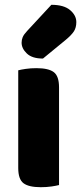

<svg xmlns="http://www.w3.org/2000/svg" viewBox="-20 -772 338 800"><path d="M56 -72V-479Q67 -482 87.5 -485Q108 -488 132 -488Q182 -488 204 -471.5Q226 -455 226 -408V-1Q215 2 194.5 5Q174 8 150 8Q100 8 78 -8.5Q56 -25 56 -72ZM194 -752Q246 -752 272 -730Q298 -708 298 -680Q298 -657 288 -641.5Q278 -626 254 -606L159 -528Q114 -528 92 -549Q70 -570 70 -594Q70 -606 74.5 -617Q79 -628 93 -643Z"/></svg>

Font: Baloo 2 Latin ExtraBold
Style: Regular
Weight: 400
Designer: Sarang Kulkarni and Ek Type
Foundry: Ek Type
Version: Version 1.001